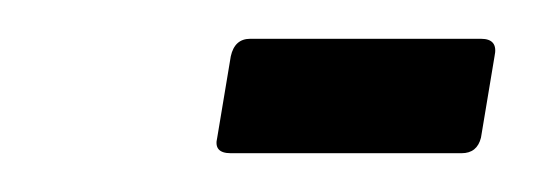

<svg xmlns="http://www.w3.org/2000/svg" viewBox="-20 -652 275 99"><path d="M99 -573Q90 -573 92 -581L99 -623Q101 -632 109 -632H228Q237 -632 235 -623L228 -581Q226 -573 218 -573Z"/></svg>

Font: Sofia Sans Extra Condensed
Style: Italic
Weight: 400
Italic angle: -9°
Designer: Botio Nikoltchev, Ani Petrova
Foundry: lettersoup
Version: Version 4.101; ttfautohint (v1.8.4.7-5d5b)